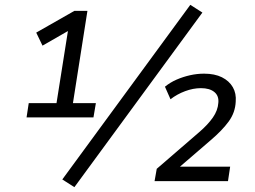

<svg xmlns="http://www.w3.org/2000/svg" viewBox="-20 -750 1057 795"><path d="M90 -264 99 -323H214L265 -645L304 -646L156 -561L130 -615L288 -705H342L282 -323H377L367 -264ZM288 25 238 -7 768 -730 818 -698ZM620 0 629 -51 805 -203Q841 -234 861.5 -263.5Q882 -293 884 -324Q887 -353 867.5 -369Q848 -385 812 -385Q780 -385 746.5 -372.5Q713 -360 686 -339L663 -391Q685 -409 711.5 -420.5Q738 -432 767 -438.5Q796 -445 825 -445Q869 -445 899 -430Q929 -415 944 -389Q959 -363 956 -329Q954 -284 927 -247Q900 -210 853 -170L709 -46V-60H933L924 0Z"/></svg>

Font: Nunito Sans 10pt
Style: Italic
Weight: 400
Italic angle: -9°
Designer: Vernon Adams
Foundry: Vernon Adams
Version: Version 3.101;gftools[0.9.27]